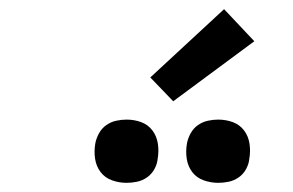

<svg xmlns="http://www.w3.org/2000/svg" viewBox="-20 -1010 640 419"><path d="M456 -611Q440 -611 424.5 -616.5Q409 -622 399.5 -634.5Q390 -647 387.5 -663.5Q385 -680 388 -697Q390 -708 396 -719Q402 -730 412 -737Q422 -744 433.5 -746.5Q445 -749 456 -749Q473 -749 488 -743.5Q503 -738 512.5 -725.5Q522 -713 524.5 -696.5Q527 -680 524 -663Q523 -652 517 -641Q511 -630 501 -623Q491 -616 479.5 -613.5Q468 -611 456 -611ZM256 -611Q240 -611 224.5 -616.5Q209 -622 199.5 -634.5Q190 -647 187.5 -663.5Q185 -680 188 -697Q190 -708 196 -719Q202 -730 212 -737Q222 -744 233.5 -746.5Q245 -749 256 -749Q273 -749 288 -743.5Q303 -738 312.5 -725.5Q322 -713 324.5 -696.5Q327 -680 324 -663Q323 -652 317 -641Q311 -630 301 -623Q291 -616 279.5 -613.5Q268 -611 256 -611ZM358 -789 308 -841 469 -990 535 -920Z"/></svg>

Font: Iosevka Slab Medium Extended
Style: Italic
Weight: 500
Width: 7
Italic angle: -9°
Monospace: yes
Designer: Belleve Invis
Foundry: Belleve Invis
Version: Version 11.1.0; ttfautohint (v1.8.3)